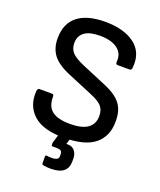

<svg xmlns="http://www.w3.org/2000/svg" viewBox="-156 -763 881 1057"><g transform="rotate(20 284.5 -234.5)"><path d="M278 12Q156 12 99.5 -39.5Q43 -91 49 -177Q51 -194 62 -194H134Q147 -194 146 -179Q146 -122 180 -96.5Q214 -71 285 -71Q422 -71 422 -167Q422 -203 403 -224Q384 -245 335 -265L189 -326Q118 -356 88.5 -395.5Q59 -435 60 -495Q61 -579 116 -622.5Q171 -666 277 -666Q386 -666 449 -619Q512 -572 504 -483Q503 -465 493 -465H420Q409 -465 410 -483Q414 -531 377.5 -557.5Q341 -584 275 -584Q157 -584 155 -499Q155 -465 174.5 -443.5Q194 -422 245 -400L390 -339Q460 -310 489 -271Q518 -232 517 -168Q517 -83 459.5 -35.5Q402 12 278 12ZM269 197Q245 197 225 193Q217 191 217 184V145Q217 136 225 137Q232 138 240 138.5Q248 139 254 139Q294 139 294 116V103Q294 89 286 83.5Q278 78 261 78H238Q231 78 231 71Q231 67 231 61Q231 55 233 51L256 -25Q259 -31 266 -31H318Q327 -31 323 -20L304 39H313Q339 39 353.5 57Q368 75 368 103V119Q368 197 269 197Z"/></g></svg>

Font: Sofia Sans Medium
Style: Regular
Weight: 500
Designer: Botio Nikoltchev, Ani Petrova
Foundry: lettersoup
Version: Version 4.101; ttfautohint (v1.8.4.7-5d5b)